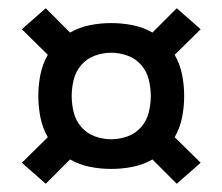

<svg xmlns="http://www.w3.org/2000/svg" viewBox="-20 -573 540 466"><path d="M409 -127 350 -186Q327 -173 301.5 -168Q276 -163 250 -163Q224 -163 198.5 -168Q173 -173 150 -186L91 -127L33 -178L96 -240Q83 -263 78 -288.5Q73 -314 73 -340Q73 -366 78 -391.5Q83 -417 96 -440L33 -502L91 -553L150 -494Q173 -507 198.5 -512Q224 -517 250 -517Q276 -517 301.5 -512Q327 -507 350 -494L409 -553L467 -502L404 -440Q417 -417 422 -391.5Q427 -366 427 -340Q427 -314 422 -288.5Q417 -263 404 -240L467 -178ZM250 -235Q270 -235 289.5 -242Q309 -249 322.5 -264.5Q336 -280 341 -300Q346 -320 346 -340Q346 -360 341 -380Q336 -400 322.5 -415.5Q309 -431 289.5 -438Q270 -445 250 -445Q230 -445 210.5 -438Q191 -431 177.5 -415.5Q164 -400 159 -380Q154 -360 154 -340Q154 -320 159 -300Q164 -280 177.5 -264.5Q191 -249 210.5 -242Q230 -235 250 -235Z"/></svg>

Font: Iosevka SS10 Medium
Style: Regular
Weight: 500
Monospace: yes
Designer: Belleve Invis
Foundry: Belleve Invis
Version: Version 28.0.6; ttfautohint (v1.8.4)